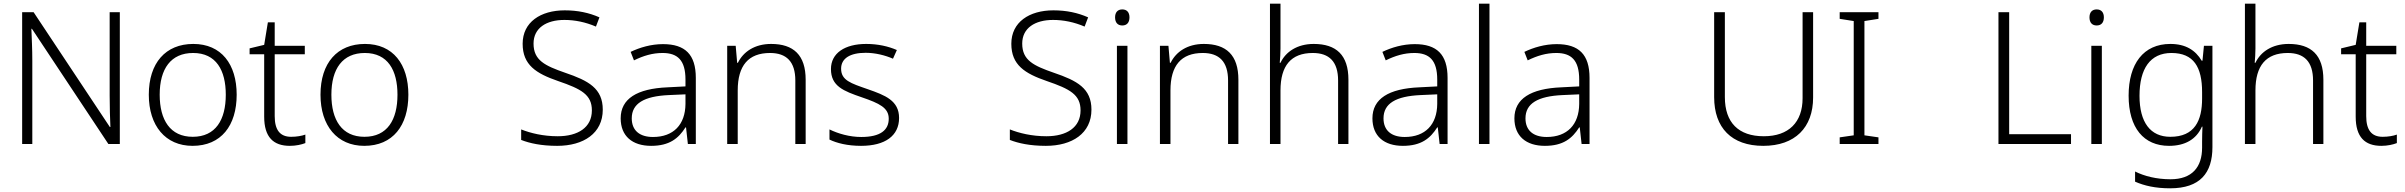

<svg xmlns="http://www.w3.org/2000/svg" viewBox="-20 -780 13028 1040"><path d="M629 0V-714H574V-261C574 -206 576 -133 578 -92H575L162 -714H100V0H155V-451C155 -514 152 -572 150 -624H153L567 0Z M1262 -267C1262 -432 1179 -542 1027 -542C877 -542 786 -439 786 -267C786 -99 876 10 1023 10C1178 10 1262 -100 1262 -267ZM845 -267C845 -408 906 -493 1026 -493C1151 -493 1203 -399 1203 -267C1203 -131 1148 -39 1024 -39C902 -39 845 -130 845 -267Z M1557 -39C1496 -39 1468 -77 1468 -151V-486H1631V-532H1468V-659H1431L1411 -537L1332 -518V-486H1411V-148C1411 -37 1461 10 1550 10C1583 10 1614 3 1634 -5V-51C1615 -44 1587 -39 1557 -39Z M2192 -267C2192 -432 2109 -542 1957 -542C1807 -542 1716 -439 1716 -267C1716 -99 1806 10 1953 10C2108 10 2192 -100 2192 -267ZM1775 -267C1775 -408 1836 -493 1956 -493C2081 -493 2133 -399 2133 -267C2133 -131 2078 -39 1954 -39C1832 -39 1775 -130 1775 -267Z M3245 -186C3245 -301 3168 -343 3041 -386C2932 -424 2870 -453 2870 -544C2870 -628 2939 -672 3037 -672C3094 -672 3152 -660 3208 -636L3227 -686C3171 -711 3109 -724 3039 -724C2908 -724 2811 -660 2811 -543C2811 -428 2884 -382 3003 -341C3129 -298 3186 -267 3186 -182C3186 -89 3110 -42 3001 -42C2922 -42 2853 -59 2803 -79V-22C2849 -4 2912 10 2998 10C3141 10 3245 -58 3245 -186Z M3571 -541C3507 -541 3446 -523 3396 -499L3414 -453C3465 -478 3514 -493 3569 -493C3650 -493 3693 -454 3693 -349V-312L3596 -307C3430 -300 3342 -245 3342 -139C3342 -43 3405 10 3507 10C3606 10 3655 -30 3693 -90H3696L3706 0H3749V-358C3749 -485 3691 -541 3571 -541ZM3603 -265 3693 -269V-217C3692 -105 3628 -38 3517 -38C3445 -38 3402 -73 3402 -139C3402 -219 3468 -259 3603 -265Z M4157 -542C4067 -542 4006 -499 3977 -440H3973L3965 -532H3919V0H3976V-290C3976 -425 4034 -493 4151 -493C4240 -493 4288 -446 4288 -344V0H4344V-348C4344 -482 4278 -542 4157 -542Z M4850 -141C4850 -235 4775 -264 4680 -297C4588 -329 4536 -345 4536 -408C4536 -464 4585 -494 4669 -494C4722 -494 4776 -480 4817 -462L4838 -509C4792 -529 4736 -542 4672 -542C4556 -542 4481 -492 4481 -406C4481 -313 4549 -287 4648 -253C4744 -220 4794 -196 4794 -137C4794 -76 4750 -38 4645 -38C4582 -38 4520 -56 4473 -79V-24C4512 -5 4570 10 4644 10C4775 10 4850 -45 4850 -141Z M5892 -186C5892 -301 5815 -343 5688 -386C5579 -424 5517 -453 5517 -544C5517 -628 5586 -672 5684 -672C5741 -672 5799 -660 5855 -636L5874 -686C5818 -711 5756 -724 5686 -724C5555 -724 5458 -660 5458 -543C5458 -428 5531 -382 5650 -341C5776 -298 5833 -267 5833 -182C5833 -89 5757 -42 5648 -42C5569 -42 5500 -59 5450 -79V-22C5496 -4 5559 10 5645 10C5788 10 5892 -58 5892 -186Z M6059 -729C6034 -729 6020 -713 6020 -686C6020 -658 6034 -642 6059 -642C6084 -642 6098 -658 6098 -686C6098 -713 6084 -729 6059 -729ZM6087 -532H6030V0H6087Z M6501 -542C6411 -542 6350 -499 6321 -440H6317L6309 -532H6263V0H6320V-290C6320 -425 6378 -493 6495 -493C6584 -493 6632 -446 6632 -344V0H6688V-348C6688 -482 6622 -542 6501 -542Z M6916 -517V-760H6859V0H6916V-290C6916 -424 6973 -493 7091 -493C7180 -493 7228 -446 7228 -344V0H7284V-348C7284 -482 7218 -542 7096 -542C7006 -542 6944 -499 6916 -440H6912C6914 -465 6916 -489 6916 -517Z M7643 -541C7579 -541 7518 -523 7468 -499L7486 -453C7537 -478 7586 -493 7641 -493C7722 -493 7765 -454 7765 -349V-312L7668 -307C7502 -300 7414 -245 7414 -139C7414 -43 7477 10 7579 10C7678 10 7727 -30 7765 -90H7768L7778 0H7821V-358C7821 -485 7763 -541 7643 -541ZM7675 -265 7765 -269V-217C7764 -105 7700 -38 7589 -38C7517 -38 7474 -73 7474 -139C7474 -219 7540 -259 7675 -265Z M8048 0V-760H7991V0Z M8412 -541C8348 -541 8287 -523 8237 -499L8255 -453C8306 -478 8355 -493 8410 -493C8491 -493 8534 -454 8534 -349V-312L8437 -307C8271 -300 8183 -245 8183 -139C8183 -43 8246 10 8348 10C8447 10 8496 -30 8534 -90H8537L8547 0H8590V-358C8590 -485 8532 -541 8412 -541ZM8444 -265 8534 -269V-217C8533 -105 8469 -38 8358 -38C8286 -38 8243 -73 8243 -139C8243 -219 8309 -259 8444 -265Z M9801 -252V-714H9744V-248C9744 -118 9669 -42 9534 -42C9397 -42 9323 -116 9323 -254V-714H9265V-254C9265 -88 9359 10 9531 10C9703 10 9801 -89 9801 -252Z M10155 0V-36L10079 -47V-666L10155 -678V-714H9945V-678L10021 -666V-47L9945 -36V0Z M10805 0H11198V-53H10863V-714H10805Z M11337 -729C11312 -729 11298 -713 11298 -686C11298 -658 11312 -642 11337 -642C11362 -642 11376 -658 11376 -686C11376 -713 11362 -729 11337 -729ZM11365 -532H11308V0H11365Z M11736 -542C11590 -542 11510 -434 11510 -262C11510 -87 11592 10 11729 10C11815 10 11877 -25 11907 -94H11910C11909 -69 11908 -39 11908 -11V20C11908 125 11854 191 11737 191C11661 191 11595 174 11545 149V204C11595 226 11655 240 11735 240C11897 240 11964 157 11964 17V-532H11918L11910 -451H11906C11872 -508 11819 -542 11736 -542ZM11742 -493C11863 -493 11908 -416 11908 -281V-246C11908 -127 11868 -39 11736 -39C11628 -39 11569 -117 11569 -261C11569 -408 11627 -493 11742 -493Z M12197 -517V-760H12140V0H12197V-290C12197 -424 12254 -493 12372 -493C12461 -493 12509 -446 12509 -344V0H12565V-348C12565 -482 12499 -542 12377 -542C12287 -542 12225 -499 12197 -440H12193C12195 -465 12197 -489 12197 -517Z M12886 -39C12825 -39 12797 -77 12797 -151V-486H12960V-532H12797V-659H12760L12740 -537L12661 -518V-486H12740V-148C12740 -37 12790 10 12879 10C12912 10 12943 3 12963 -5V-51C12944 -44 12916 -39 12886 -39Z"/></svg>

Font: Noto Sans Sinhala UI Light
Style: Regular
Weight: 300
Designer: Jelle Bosma - Monotype Design Team
Foundry: Monotype Imaging Inc.
Version: Version 2.006